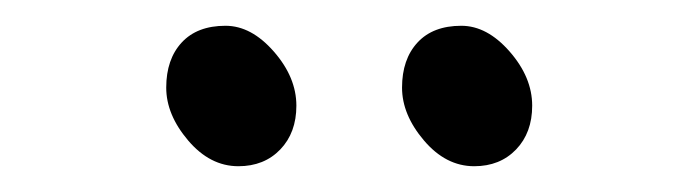

<svg xmlns="http://www.w3.org/2000/svg" viewBox="-20 -706 540 149"><path d="M292 -638Q292 -660 304 -673Q316 -686 338 -686Q358 -686 375.5 -666Q393 -646 393 -624Q393 -603 380.5 -590Q368 -577 348 -577Q326 -577 309 -597Q292 -617 292 -638ZM109 -638Q109 -660 121 -673Q133 -686 155 -686Q175 -686 192.5 -666Q210 -646 210 -624Q210 -603 197.5 -590Q185 -577 165 -577Q143 -577 126 -597Q109 -617 109 -638Z"/></svg>

Font: Iansui
Style: Regular
Weight: 400
Designer: But Ko / Fontworks Inc.
Foundry: zi-hi.com / Fontworks Inc.
Version: Version 1.002